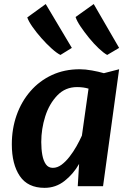

<svg xmlns="http://www.w3.org/2000/svg" viewBox="-20 -898 628 926"><path d="M195 8Q114 8 75.5 -49Q37 -106 37 -202Q37 -277 60.2 -342.8Q83.5 -408.5 126.8 -458.2Q170 -508 230.2 -536Q290.5 -564 364.5 -564Q391.5 -564 423.5 -558.2Q455.5 -552.5 481 -545L554.5 -564L477 0H355L361.5 -107.5Q334 -59 291.5 -25.5Q249 8 195 8ZM235 -88.5Q256.5 -88.5 276.8 -103.5Q297 -118.5 315.2 -142Q333.5 -165.5 348.8 -192.5Q364 -219.5 375 -244L407 -470.5Q382.5 -478 351.5 -478Q295 -478 256.5 -438Q217.5 -397.5 198.2 -336.8Q179 -276 179 -213Q179 -178.5 184.2 -150.2Q189.5 -122 201.5 -105.2Q213.5 -88.5 235 -88.5ZM271.5 -633Q254 -641.5 229.2 -663.8Q204.5 -686 179.8 -714Q155 -742 136.2 -769Q117.5 -796 111.5 -814L200.5 -878.5L326.5 -667ZM497 -633Q479.5 -642.5 456 -664.8Q432.5 -687 409.5 -715.2Q386.5 -743.5 368.5 -770.2Q350.5 -797 344.5 -816L432 -878.5L554.5 -667Z"/></svg>

Font: Merriweather Sans SemiBold
Style: Italic
Weight: 600
Italic angle: -7.5°
Designer: Eben Sorkin
Foundry: Eben Sorkin
Version: Version 2.001